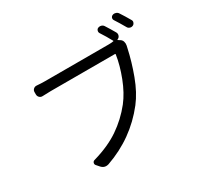

<svg xmlns="http://www.w3.org/2000/svg" viewBox="-179 -1068 1359 1313"><g transform="rotate(-30 500.0 -411.0)"><path d="M818.4 -729.5Q825.2 -716.8 820.8 -703.6Q816.4 -690.4 803.7 -684.6L800.8 -683.6Q799.8 -683.6 799.8 -682.1Q799.8 -680.7 800.8 -679.7L816.4 -669.9Q829.1 -662.1 833.5 -647.5Q837.9 -632.8 835 -618.2Q833 -611.3 831.1 -600.6Q810.5 -503.9 772.9 -402.8Q735.4 -301.8 681.6 -232.4Q541 -52.7 321.3 24.4Q311.5 27.3 301.8 27.3Q281.2 27.3 264.6 9.8L243.2 -14.6Q235.4 -23.4 238.8 -34.7Q242.2 -45.9 253.9 -48.8Q377 -84 461.4 -141.6Q545.9 -199.2 610.4 -280.3Q659.2 -342.8 693.8 -432.6Q728.5 -522.5 740.2 -601.6Q741.2 -606.4 736.3 -606.4H228.5Q201.2 -606.4 165 -604.5Q150.4 -603.5 140.1 -613.3Q129.9 -623 129.9 -637.7V-656.2Q129.9 -669.9 140.1 -679.2Q150.4 -688.5 165 -687.5Q201.2 -684.6 230.5 -684.6H731.4Q755.9 -684.6 769.5 -687.5Q774.4 -687.5 771.5 -691.4Q745.1 -740.2 716.8 -783.2Q710.9 -793 714.4 -804.2Q717.8 -815.4 727.5 -819.3Q739.3 -824.2 752 -820.8Q764.6 -817.4 771.5 -806.6Q794.9 -770.5 818.4 -729.5ZM846.7 -809.6Q841.8 -816.4 841.8 -823.2Q841.8 -826.2 842.8 -830.1Q845.7 -840.8 856.4 -845.7Q863.3 -848.6 871.1 -848.6Q876 -848.6 880.9 -846.7Q893.6 -843.8 901.4 -832Q924.8 -796.9 951.2 -751Q955.1 -745.1 955.1 -738.3Q955.1 -733.4 953.1 -729.5Q949.2 -717.8 938.5 -712.9Q931.6 -710 925.8 -710Q919.9 -710 915 -711.9Q902.3 -715.8 896.5 -727.5Q869.1 -775.4 846.7 -809.6Z"/></g></svg>

Font: Gen Jyuu GothicL Regular
Style: Regular
Weight: 400
Designer: [Source Han Sans]
Ryoko NISHIZUKA  (kana & ideographs); Paul D. Hunt (Latin, Greek & Cyrillic); Wenlong ZHANG  (bopomofo
Version: Version 1.002.20150607